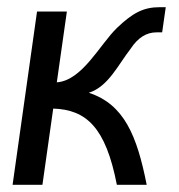

<svg xmlns="http://www.w3.org/2000/svg" viewBox="-20 -514 498 534"><path d="M424 -494C379 -494 349 -478 306 -437C258 -391 209 -290 138 -285L166 -482H83L15 0H98L128 -212C220 -209 274 -160 305 0H388C361 -137 325 -224 227 -256C281 -273 308 -333 343 -378C364 -410 388 -424 415 -424H431L441 -494Z"/></svg>

Font: Cantarell
Style: Oblique
Weight: 400
Italic angle: -8°
Designer: Dave Crossland
Version: Version 0.024